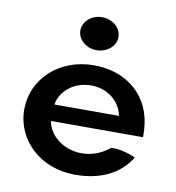

<svg xmlns="http://www.w3.org/2000/svg" viewBox="-82 -791 806 878"><g transform="rotate(10 321.0 -352.5)"><path d="M234 -641C234 -599 274 -565 322 -565C371 -565 411 -599 411 -641C411 -684 371 -718 322 -718C274 -718 234 -684 234 -641ZM174 -210H601C601 -222 601 -234 600 -246C592 -395 482 -495 324 -495C161 -495 44 -382 44 -241C44 -101 161 13 324 13C439 13 530 -29 580 -112C559 -121 506 -142 465 -136C422 -101 375 -87 328 -89C248 -93 183 -146 174 -210ZM476 -287H176C186 -349 245 -402 327 -402C404 -402 463 -353 476 -287Z"/></g></svg>

Font: Bluebird
Style: Ext
Weight: 400
Designer: Jasper
Foundry: Cannot Into Space Fonts
Version: Version 0.98